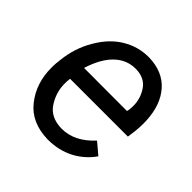

<svg xmlns="http://www.w3.org/2000/svg" viewBox="-146 -670 811 811"><g transform="rotate(45 259.5 -264.0)"><path d="M243.7 9.8C245.1 9.8 246.6 9.8 248 9.8C330.6 9.8 401.9 -27.3 446.3 -91.3L395.5 -134.3C352.5 -87.4 305.7 -64 254.9 -64C253.9 -64 252.4 -64 251 -64C208 -65.4 176.8 -81.1 157.7 -110.8C138.2 -140.6 128.4 -173.3 128.4 -208.5C128.4 -218.3 128.9 -228 130.4 -238.3H475.6L481 -278.8C482.4 -293.5 483.4 -308.6 483.4 -323.2C483.4 -329.6 483.4 -335.9 482.9 -342.3C480 -401.9 462.9 -449.2 432.1 -483.9C401.4 -518.6 358.4 -536.6 304.2 -538.1C302.2 -538.1 300.8 -538.1 298.8 -538.1C258.3 -538.1 219.7 -527.3 184.1 -505.9C147.9 -484.4 117.2 -452.1 91.8 -408.7C65.9 -365.2 50.3 -317.4 44.9 -265.1L42.5 -244.1C41.5 -233.9 41.5 -224.1 41.5 -214.8C41.5 -154.3 58.6 -102.1 93.3 -58.1C127.9 -14.2 177.7 8.3 243.7 9.8ZM299.8 -464.4C334 -463.4 359.4 -450.7 375.5 -426.8C392.1 -402.3 400.4 -375.5 400.4 -346.2C400.4 -337.4 399.4 -329.1 398.4 -319.8L396.5 -312L139.6 -312.5C171.4 -414.1 226.1 -464.4 295.9 -464.4C297.4 -464.4 298.3 -464.4 299.8 -464.4Z"/></g></svg>

Font: Roboto
Style: Italic
Weight: 400
Italic angle: -12°
Designer: Google
Version: Version 2.137; 2017